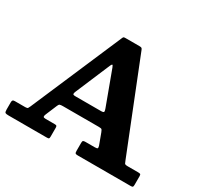

<svg xmlns="http://www.w3.org/2000/svg" viewBox="-158 -967 1221 1170"><g transform="rotate(30 452.5 -382.5)"><path d="M0 -25V-76.5Q0 -86.5 3.8 -90.8Q7.5 -95 18.5 -95H91.5Q105.5 -95 109 -100Q112.5 -105 116.5 -114.5L391.5 -754.5Q394.5 -762 398 -763.5Q401.5 -765 412.5 -765H507.5Q519.5 -765 523.5 -762.2Q527.5 -759.5 530.5 -751.5L781.5 -121.5Q787 -108 790 -101.5Q793 -95 812.5 -95H885Q896.5 -95 900.8 -92.5Q905 -90 905 -77.5V-20Q905 -6.5 902 -3.2Q899 0 886 0H515Q502.5 0 498.8 -3.8Q495 -7.5 495 -20.5V-76.5Q495 -88.5 499 -91.8Q503 -95 515 -95H581.5Q598 -95 599.8 -100.2Q601.5 -105.5 598 -116.5L569.5 -193.5Q564 -207 560.5 -211Q557 -215 538 -215H287.5Q271.5 -215 265.5 -212.5Q259.5 -210 255 -199L221 -118Q216 -106 218 -100.5Q220 -95 235 -95H299Q309.5 -95 312.2 -91.5Q315 -88 315 -77.5V-17.5Q315 -5 311.8 -2.5Q308.5 0 297 0H29Q11.5 0 5.8 -3.5Q0 -7 0 -25ZM411.5 -570.5 309 -328.5Q304.5 -318 305.2 -311.5Q306 -305 323 -305H502Q522 -305 522.8 -311.8Q523.5 -318.5 518.5 -332L430.5 -570Q424.5 -586 420.5 -584.2Q416.5 -582.5 411.5 -570.5Z"/></g></svg>

Font: Besley*
Style: Bold
Weight: 700
Designer: Owen Earl
Foundry: indestructible type*
Version: Version 2.000; ttfautohint (v1.8.3)